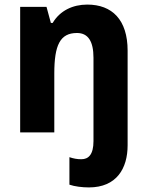

<svg xmlns="http://www.w3.org/2000/svg" viewBox="-20 -578 643 838"><path d="M368 240C489 240 537 157 537 56V-357C537 -492 469 -558 361 -558C298 -558 242 -532 210 -478H202L183 -548H68V0H217V-257C217 -381 242 -434 316 -434C365 -434 388 -397 388 -326V38C388 97 366 117 335 117C316 117 301 114 283 108V228C306 236 339 240 368 240Z"/></svg>

Font: Noto Sans Armenian SemiCondensed Medium
Style: Regular
Weight: 500
Width: 4
Designer: Monotype Design Team
Foundry: Monotype Imaging Inc.
Version: Version 2.008